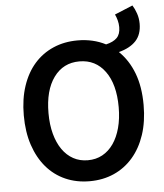

<svg xmlns="http://www.w3.org/2000/svg" viewBox="-56 -859 786 921"><g transform="rotate(-5 337.0 -399.0)"><path d="M339 12Q275 12 222 -11.5Q169 -35 131 -79.5Q93 -124 72 -187Q51 -250 51 -330Q51 -409 72 -471.5Q93 -534 131 -577Q169 -620 222 -643Q275 -666 339 -666Q414 -666 474 -635Q509 -643 526.5 -660.5Q544 -678 544 -712Q544 -729 539.5 -745.5Q535 -762 529 -774L616 -810Q627 -793 635 -769.5Q643 -746 643 -720Q643 -668 614.5 -637.5Q586 -607 532 -593Q578 -549 603 -483.5Q628 -418 628 -330Q628 -250 607 -187Q586 -124 547.5 -79.5Q509 -35 456 -11.5Q403 12 339 12ZM339 -89Q378 -89 409 -106Q440 -123 462 -154.5Q484 -186 496 -230.5Q508 -275 508 -330Q508 -440 462.5 -502.5Q417 -565 339 -565Q261 -565 215.5 -502.5Q170 -440 170 -330Q170 -275 182 -230.5Q194 -186 216 -154.5Q238 -123 269 -106Q300 -89 339 -89Z"/></g></svg>

Font: TT Toshiba Sans Medium
Style: Regular
Weight: 500
Designer: Paul D. Hunt
Foundry: Toshiba Corporation
Version: Version 2.020;PS 2.000;hotconv 1.0.86;makeotf.lib2.5.63406